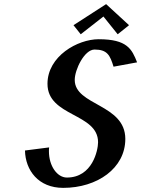

<svg xmlns="http://www.w3.org/2000/svg" viewBox="-20 -900 684 930"><path d="M605 -778 494 -880 336 -778 371 -734 481 -820 550 -734ZM587 -227C587 -397 342 -388 342 -513C342 -563 389 -660 438 -660C500 -660 513 -632 530 -577L644 -598C619 -662 596 -710 458 -710C356 -710 210 -628 210 -494C210 -334 455 -353 455 -211C455 -173 428 -40 304 -40C257 -40 217 -96 217 -167C217 -173 217 -179 218 -186L101 -171C103 -75 166 10 286 10C451 10 587 -85 587 -227Z"/></svg>

Font: Pfennig
Style: BoldItalic
Weight: 700
Italic angle: -13°
Version: Version 20100423